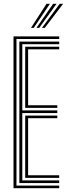

<svg xmlns="http://www.w3.org/2000/svg" viewBox="-20 -992 355 1012"><path d="M51.2 0V-800H292V-786.5H66.8V-13.8H292V0ZM112.8 -54.5V-382.8H282V-369H128.2V-68.2H292V-54.5ZM82 -27.2V-772.8H292V-759.2H97.5V-410H282V-396.2H97.5V-41H292V-27.2ZM112.8 -423.5V-745.5H292V-732H128.2V-437.2H282V-423.5ZM143.2 -845 225.2 -972H243.2L157.8 -845ZM200.8 -845 294.8 -972H312.8L215.8 -845ZM172 -845 260 -972H278L186.8 -845Z"/></svg>

Font: Big Shoulders Inline Display Thin Medium
Style: Regular
Weight: 500
Version: Version 2.002